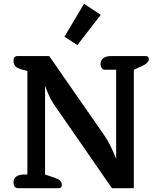

<svg xmlns="http://www.w3.org/2000/svg" viewBox="-20 -990 851 1010"><path d="M319 -797 422 -970 510 -912 387 -753ZM51 -30Q51 -51 66 -61.5Q81 -72 107 -72H124V-617L104 -622Q74 -629 62.5 -640Q51 -651 51 -670Q51 -683 56.5 -689Q62 -695 70 -695H239L530 -276Q562 -229 591 -154V-623H534Q522 -623 515.5 -631Q509 -639 509 -653Q509 -674 524 -684.5Q539 -695 564 -695H747Q763 -695 763 -678Q763 -658 720 -639L684 -623V0H569L267 -436Q252 -458 241 -480.5Q230 -503 217 -540V-72L267 -55Q288 -48 296.5 -39.5Q305 -31 305 -17Q305 0 289 0H76Q64 0 57.5 -8Q51 -16 51 -30Z"/></svg>

Font: Maitree SemiBold
Style: Regular
Weight: 600
Designer: CadsonDemak Team
Foundry: CadsonDemak
Version: Version 1.001